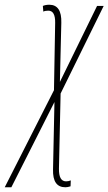

<svg xmlns="http://www.w3.org/2000/svg" viewBox="-132 -551 458 811"><path d="M-112 240H-84L98 -120L92 165Q90 240 144 240Q154 240 166 236L167 211Q157 215 147 215Q116 215 117 161L124 -156L306 -526H278L121 -205L127 -455Q129 -531 76 -531Q61 -531 49 -526L51 -502Q59 -506 72 -506Q102 -506 101 -454L96 -170Z"/></svg>

Font: Noto Sans Display Condensed Thin
Style: Italic
Weight: 250
Width: 3
Italic angle: -12°
Designer: Monotype Design Team
Foundry: Monotype Imaging Inc.
Version: Version 1.900